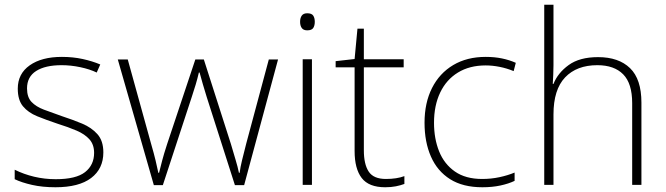

<svg xmlns="http://www.w3.org/2000/svg" viewBox="-20 -780 2809 810"><path d="M416 -137Q416 -68 364.5 -29Q313 10 214 10Q159 10 115 0Q71 -10 42 -24V-64Q80 -45 124 -34.5Q168 -24 215 -24Q301 -24 339 -54Q377 -84 377 -135Q377 -170 357.5 -192Q338 -214 303 -229Q268 -244 223 -258Q175 -274 137 -289.5Q99 -305 77 -331.5Q55 -358 55 -406Q55 -469 105.5 -504.5Q156 -540 241 -540Q288 -540 329 -531Q370 -522 403 -508L388 -474Q359 -488 319 -496.5Q279 -505 240 -505Q171 -505 132.5 -480.5Q94 -456 94 -407Q94 -370 113 -350Q132 -330 165 -317.5Q198 -305 241 -290Q287 -275 326.5 -258.5Q366 -242 391 -214Q416 -186 416 -137Z M852 -371Q843 -400 836 -424Q829 -448 822 -474H819Q813 -448 805.5 -423Q798 -398 789 -371L667 1H629L477 -529H519L617 -175Q630 -130 636.5 -102.5Q643 -75 648 -51H651Q657 -75 664 -102Q671 -129 685 -172L804 -529H840L954 -173Q965 -135 974 -105.5Q983 -76 988 -51H991Q994 -75 1001 -103.5Q1008 -132 1019 -175L1114 -529H1153L1010 1H971Z M1276 -724Q1295 -724 1301.5 -714Q1308 -704 1308 -688Q1308 -672 1301.5 -662Q1295 -652 1276 -652Q1260 -652 1253 -662Q1246 -672 1246 -688Q1246 -704 1253 -714Q1260 -724 1276 -724ZM1296 -530V0H1257V-530Z M1608 -25Q1631 -25 1650.5 -28Q1670 -31 1686 -37V-4Q1670 2 1650 6Q1630 10 1605 10Q1536 10 1506 -29Q1476 -68 1476 -143V-496H1396V-522L1476 -531L1488 -659H1515V-530H1683V-496H1515V-146Q1515 -87 1535.5 -56Q1556 -25 1608 -25Z M2015 10Q1933 10 1879 -24Q1825 -58 1798 -119.5Q1771 -181 1771 -262Q1771 -346 1802.5 -408.5Q1834 -471 1892 -505.5Q1950 -540 2029 -540Q2066 -540 2097.5 -533.5Q2129 -527 2156 -515L2147 -480Q2118 -492 2087.5 -498Q2057 -504 2029 -504Q1961 -504 1912 -474Q1863 -444 1837 -389.5Q1811 -335 1811 -262Q1811 -195 1832.5 -141.5Q1854 -88 1899 -56.5Q1944 -25 2014 -25Q2052 -25 2087 -32.5Q2122 -40 2151 -52V-17Q2126 -5 2091.5 2.5Q2057 10 2015 10Z M2315 -504Q2315 -482 2314 -464.5Q2313 -447 2312 -426H2315Q2333 -472 2379 -505.5Q2425 -539 2503 -539Q2590 -539 2638 -492.5Q2686 -446 2686 -347V0H2647V-345Q2647 -428 2609 -466.5Q2571 -505 2500 -505Q2413 -505 2364 -453.5Q2315 -402 2315 -297V0H2276V-760H2315Z"/></svg>

Font: Noto Sans ExtraLight
Style: Regular
Weight: 200
Designer: Monotype Design Team
Foundry: Monotype Imaging Inc.
Version: Version 2.007